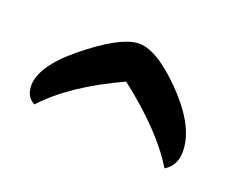

<svg xmlns="http://www.w3.org/2000/svg" viewBox="-39 -596 283 239"><g transform="rotate(15 102.0 -477.0)"><path d="M0 -460Q0 -487 45 -517.5Q90 -548 114 -548Q138 -548 171 -508.5Q204 -469 204 -437Q204 -414 187 -406Q166 -449 113 -498Q46 -474 10 -441Q0 -447 0 -460Z"/></g></svg>

Font: DancingScriptRegular
Style: Regular
Weight: 400
Designer: Pablo Impallari
Foundry: Pablo Impallari. www.impallari.com
Version: Version 1.002